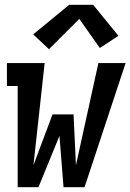

<svg xmlns="http://www.w3.org/2000/svg" viewBox="-20 -784 546 804"><path d="M54 0V-424H9V-520H167L120 -92L200 -305H288L298 -92L392 -520H506L334 0H246L229 -215L141 0ZM185 -578 119 -640 270 -764H370L476 -634L398 -583L312 -705Z"/></svg>

Font: Iosevka Gothic
Style: Bold Italic
Weight: 700
Italic angle: -9°
Monospace: yes
Designer: Belleve Invis
Foundry: Belleve Invis
Version: Version 15.5.1; ttfautohint (v1.8.4)